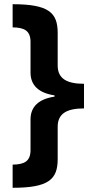

<svg xmlns="http://www.w3.org/2000/svg" viewBox="-20 -734 434 912"><path d="M40 48V158C211 158 254 118 254 22V-132C254 -195 298 -219 379 -219V-336C298 -336 254 -360 254 -423V-578C254 -674 211 -714 40 -714V-604C92 -603 125 -591 125 -535V-389C125 -328 165 -292 239 -281V-275C165 -264 125 -228 125 -167V-21C125 35 92 47 40 48Z"/></svg>

Font: Noto Sans Gunjala Gondi
Style: Bold
Weight: 700
Designer: Ek Type
Foundry: Ek Type
Version: Version 1.004